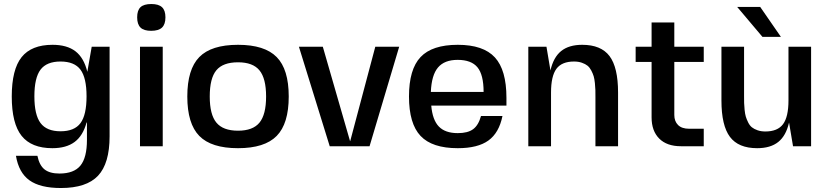

<svg xmlns="http://www.w3.org/2000/svg" viewBox="-20 -735 4166 965"><path d="M417 -119.1H415Q397 -52.7 355 -21.5Q313 9.8 243.2 9.8Q138.2 9.8 88.6 -52.2Q39.1 -114.3 39.1 -250Q39.1 -385.7 88.6 -447.8Q138.2 -509.8 244.1 -509.8Q316.9 -509.8 359.4 -477.1Q401.9 -444.3 418.9 -374L440.9 -500H530.8V-49.8Q530.8 86.4 472.7 148.2Q414.6 210 286.1 210Q182.1 210 128.2 171.4Q74.2 132.8 60.1 47.9H168Q177.7 95.7 203.9 116.5Q230 137.2 278.8 137.2Q351.6 137.2 384.3 97.2Q417 57.1 417 -32.2ZM152.8 -251Q152.8 -157.7 183.8 -116.5Q214.8 -75.2 284.2 -75.2Q354 -75.2 384.5 -116.2Q415 -157.2 415 -251Q415 -343.8 384.5 -384.8Q354 -425.8 284.2 -425.8Q214.4 -425.8 183.6 -384.8Q152.8 -343.8 152.8 -251Z M797.9 0H683.6V-500H797.9ZM740.7 -714.8Q777.3 -714.8 794.4 -698.7Q811.5 -682.6 811.5 -647.9Q811.5 -612.8 794.2 -596.4Q776.9 -580.1 739.7 -580.1Q703.1 -580.1 686.3 -596.4Q669.4 -612.8 669.4 -647.9Q669.4 -683.1 686.3 -699Q703.1 -714.8 740.7 -714.8Z M1176.3 -509.8Q1310.1 -509.8 1370.6 -448.2Q1431.2 -386.7 1431.2 -250Q1431.2 -113.3 1370.6 -51.8Q1310.1 9.8 1176.3 9.8Q1042 9.8 981.7 -51.8Q921.4 -113.3 921.4 -250Q921.4 -386.7 981.7 -448.2Q1042 -509.8 1176.3 -509.8ZM1034.2 -250Q1034.2 -159.2 1067.6 -118.7Q1101.1 -78.1 1176.3 -78.1Q1251 -78.1 1284.2 -118.7Q1317.4 -159.2 1317.4 -250Q1317.4 -340.8 1284.2 -381.3Q1251 -421.9 1176.3 -421.9Q1100.6 -421.9 1067.4 -381.8Q1034.2 -341.8 1034.2 -250Z M1739.3 -25.9H1740.2L1866.2 -500H1986.3L1837.4 0H1637.2L1482.4 -500H1602.5Z M2525.4 -204.1H2147.5Q2153.8 -131.8 2185.8 -98.9Q2217.8 -65.9 2280.8 -65.9Q2331.1 -65.9 2357.9 -85.7Q2384.8 -105.5 2397.5 -151.9H2505.4Q2488.3 -67.4 2434.8 -28.8Q2381.3 9.8 2280.8 9.8Q2151.9 9.8 2093.8 -51.8Q2035.6 -113.3 2035.6 -250Q2035.6 -386.7 2093.8 -448.2Q2151.9 -509.8 2280.8 -509.8Q2409.2 -509.8 2467.3 -446.5Q2525.4 -383.3 2525.4 -243.2ZM2279.8 -434.1Q2213.9 -434.1 2181.4 -395.8Q2148.9 -357.4 2145.5 -272.9H2410.6Q2410.6 -358.9 2379.9 -396.5Q2349.1 -434.1 2279.8 -434.1Z M2725.6 -500H2726.6L2746.6 -380.9Q2761.7 -447.3 2800.5 -478.5Q2839.4 -509.8 2906.2 -509.8Q3001 -509.8 3043.7 -452.9Q3086.4 -396 3086.4 -270V0H2972.7V-247.1Q2972.7 -269.5 2972.4 -282.7Q2972.2 -295.9 2970 -317.1Q2967.8 -338.4 2963.9 -351.6Q2960 -364.7 2951.9 -380.4Q2943.8 -396 2932.9 -404.8Q2921.9 -413.6 2904.5 -419.7Q2887.2 -425.8 2865.2 -425.8Q2803.7 -425.8 2776.6 -389.2Q2749.5 -352.5 2749.5 -270V0H2635.3V-500Z M3369.1 -157.2Q3369.1 -125.5 3387.9 -106.7Q3406.7 -87.9 3443.8 -87.9H3517.1V0H3402.8Q3331.5 0 3293.2 -38.6Q3254.9 -77.1 3254.9 -145V-423.8H3174.8V-500H3254.9V-622.1H3369.1V-500H3517.1V-423.8H3369.1Z M3966.8 0H3965.8L3945.8 -119.1Q3930.7 -52.7 3891.6 -21.5Q3852.5 9.8 3785.6 9.8Q3691.4 9.8 3648.7 -47.1Q3606 -104 3606 -230V-500H3719.7V-252.9Q3719.7 -230.5 3720 -217.5Q3720.2 -204.6 3722.4 -183.1Q3724.6 -161.6 3728.5 -148.7Q3732.4 -135.7 3740.2 -119.9Q3748 -104 3759 -95.2Q3770 -86.4 3787.4 -80.3Q3804.7 -74.2 3826.7 -74.2Q3888.2 -74.2 3915.5 -110.8Q3942.9 -147.5 3942.9 -230V-500H4056.6V0ZM3800.8 -700.2 3904.8 -549.8H3812L3685.1 -700.2Z"/></svg>

Font: Fivo Sans Modern Med
Style: Regular
Weight: 450
Designer: Alexander Slobzheninov
Foundry: Alexander Slobzheninov
Version: 1.0